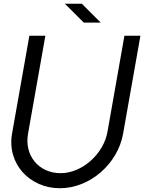

<svg xmlns="http://www.w3.org/2000/svg" viewBox="-20 -990 786 1020"><path d="M425 -870H515L415 -970H325ZM136 -800 44 -280C16 -120 138 10 298 10C458 10 606 -120 634 -280L726 -800H641L551 -290C531 -174 418 -70 302 -70C186 -70 108 -164 129 -280L221 -800Z"/></svg>

Font: Gauge
Style: Italic
Weight: 400
Italic angle: -80°
Designer: Daniel Pimley
Foundry: Daniel Pimley
Version: Version 1.000;PS 001.001;hotconv 1.0.56